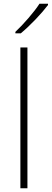

<svg xmlns="http://www.w3.org/2000/svg" viewBox="-20 -1016 279 1036"><path d="M239 -989V-996H193C166 -953 105 -883 63 -844V-836H92C144 -879 206 -945 239 -989ZM128 0V-760H90V0Z"/></svg>

Font: Noto Sans Arabic ExtLt
Style: Regular
Weight: 200
Designer: Monotype Design Team, Nadine Chahine, Nizar Qandah and Khaled Hosny
Foundry: Monotype Imaging Inc.
Version: Version 2.012